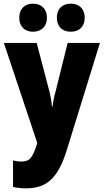

<svg xmlns="http://www.w3.org/2000/svg" viewBox="-20 -853 567 1047"><path d="M85 -756C85 -707 116 -680 160 -680C205 -680 236 -708 236 -756C236 -805 205 -833 160 -833C116 -833 85 -806 85 -756ZM290 -756C290 -708 320 -680 366 -680C412 -680 442 -708 442 -756C442 -805 412 -833 366 -833C321 -833 290 -806 290 -756ZM1 -619 183 -74 181 -66C158 6 143 28 96 28C80 28 64 25 51 22V166C71 171 94 174 123 174C237 174 297 115 343 -31L525 -619H349L283 -354C274 -322 269 -296 267 -273H263C262 -295 256 -328 249 -356L180 -619Z"/></svg>

Font: Noto Sans Malayalam UI Condensed Black
Style: Regular
Weight: 900
Width: 3
Designer: Jelle Bosma - Monotype Design Team
Foundry: Monotype Imaging Inc.
Version: Version 2.104